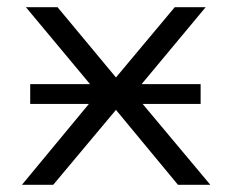

<svg xmlns="http://www.w3.org/2000/svg" viewBox="-20 -514 644 534"><path d="M41 0 267 -273 268 -235 52 -494H140L303 -298H302L466 -494H552L338 -237L339 -270L565 0H475L302 -209H303L128 0ZM64 -225V-280H538V-225Z"/></svg>

Font: Nunito Sans 7pt SemiExpanded Light
Style: Regular
Weight: 300
Width: 6
Designer: Vernon Adams
Foundry: Vernon Adams
Version: Version 3.101;gftools[0.9.27]